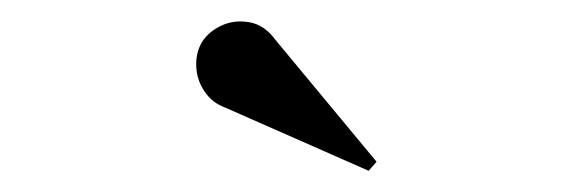

<svg xmlns="http://www.w3.org/2000/svg" viewBox="-20 -1003 540 181"><path d="M327.5 -842 192.5 -901.5Q180 -906 172.8 -916.8Q165.5 -927.5 165 -940.5Q164.5 -953.5 170.5 -963.5Q177 -973.5 189 -979Q201 -984.5 215.2 -982Q229.5 -979.5 240 -965L335 -850.5Z"/></svg>

Font: Bodoni Moda 18pt Medium
Style: Regular
Weight: 500
Designer: Owen Earl
Foundry: indestructible type
Version: Version 2.004